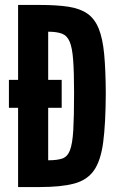

<svg xmlns="http://www.w3.org/2000/svg" viewBox="-20 -755 474 775"><path d="M53 0H141Q226 0 278.5 -13.8Q331 -27.5 358.8 -66.5Q386.5 -105.5 396.5 -180.8Q406.5 -256 407 -379Q406.5 -473 400.5 -536.5Q394.5 -600 378.5 -639.5Q362.5 -679 333 -699.8Q303.5 -720.5 256.5 -727.8Q209.5 -735 141.5 -735H53V-432.5H16V-320H53ZM174.5 -108V-320H229V-432.5H174.5V-627Q209 -627 229.8 -619.2Q250.5 -611.5 261 -587.2Q271.5 -563 275.2 -513.8Q279 -464.5 279 -381.5Q279 -285 275.8 -229.5Q272.5 -174 262.2 -148Q252 -122 231.2 -115Q210.5 -108 174.5 -108ZM407 -391.5Q407 -385 407 -379Q407 -373.5 407 -367Z"/></svg>

Font: League Gothic SemiExpanded
Style: Regular
Weight: 400
Width: 6
Designer: The League of Moveable Type
Version: Version 1.600; ttfautohint (v1.8.3)